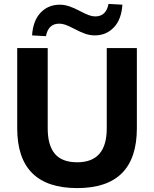

<svg xmlns="http://www.w3.org/2000/svg" viewBox="-20 -951 786 982"><path d="M375 11Q68 11 68 -295V-705H224V-294Q224 -208 260.5 -164.5Q297 -121 375 -121Q526 -121 526 -294V-705H680V-295Q680 11 375 11ZM215 -766 144 -770Q149 -846 188 -886.5Q227 -927 286 -927Q309 -927 333.5 -919Q358 -911 390 -894Q418 -879 435.5 -873Q453 -867 467 -867Q523 -867 535 -931L606 -927Q601 -851 562 -810.5Q523 -770 465 -770Q440 -770 415.5 -778.5Q391 -787 357 -805Q330 -819 314 -824.5Q298 -830 283 -830Q227 -830 215 -766Z"/></svg>

Font: Mulish ExtraBold
Style: Regular
Weight: 800
Designer: Vernon Adams
Foundry: Vernon Adams
Version: Version 3.603; ttfautohint (v1.8.3)